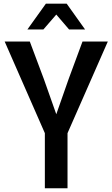

<svg xmlns="http://www.w3.org/2000/svg" viewBox="-20 -1006 601 1026"><path d="M219.7 -294.4 4.9 -784.2H139.2L214.4 -583.5L280.8 -395.5L346.7 -583.5L420.9 -784.2H556.2L340.8 -294.4V0H219.7ZM225.1 -986.3H336.4L434.6 -848.6H349.1L280.8 -928.2L211.9 -848.6H126.5Z"/></svg>

Font: Decalotype Medium
Style: Regular
Weight: 500
Designer: Alfredo Marco Pradil
Foundry: Alfredo Marco Pradil
Version: Version 1.0